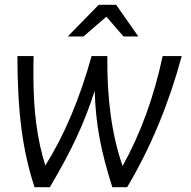

<svg xmlns="http://www.w3.org/2000/svg" viewBox="-20 -785 800 805"><path d="M742 -550Q660 -247 513 0H451Q415 -112 397.5 -206Q380 -300 377 -404Q344 -301 300 -207Q256 -113 189 0H125Q87 -114 70 -245Q53 -376 53 -550H121Q120 -523 120 -473Q120 -359 132 -266.5Q144 -174 170 -91Q289 -280 364 -550H430Q427 -281 494 -89Q607 -292 662 -550ZM394 -765H467L560 -632H498L426 -715L330 -632H264Z"/></svg>

Font: Krub
Style: Italic
Weight: 400
Italic angle: -8°
Designer: Ekaluck Peanpanawate
Foundry: Cadson Demak Co.,Ltd.
Version: Version 1.000; ttfautohint (v1.6)